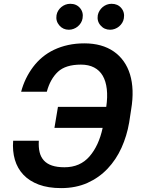

<svg xmlns="http://www.w3.org/2000/svg" viewBox="-20 -961 731 991"><path d="M47.9 -234.7H180.4Q178.3 -201 184.5 -175.4Q190.7 -149.9 206.7 -132.5Q222.7 -115.1 248.9 -106.4Q275.2 -97.7 312.9 -97.7Q393.5 -97.7 442.1 -153.8Q490.1 -209.2 509.9 -301.1H261L279.1 -409.4H528.4Q535.9 -460.9 531.2 -501.4Q526.6 -541.9 510.3 -570Q494 -598 465.7 -612.7Q437.5 -627.5 397.7 -627.5Q318.9 -627.5 279.1 -590.6Q239.3 -553.3 221.6 -487.6H89.1Q107.6 -557.5 150.6 -615.1Q171.9 -643.5 199 -666Q226.2 -688.6 259.6 -704.4Q293 -720.2 331.9 -728.7Q370.7 -737.2 415.5 -737.2Q506.4 -737.2 567.1 -695.3Q597.3 -674.4 618.4 -644.5Q639.6 -614.7 651.1 -576.9Q662.6 -539.1 664.2 -493.8Q665.8 -448.5 657 -396.3L646.7 -328.8Q634.9 -259.6 607.1 -198.2Q579.2 -136.7 535.3 -90.4Q491.5 -44 431.5 -17Q371.4 9.9 295.5 9.9Q228.7 9.9 180 -8.3Q131.4 -26.6 100.7 -59.1Q70 -91.6 56.8 -136.5Q43.7 -181.5 47.9 -234.7ZM271.7 -882.5Q273.8 -895.2 280.4 -905.9Q286.9 -916.5 296.5 -924.5Q306.1 -932.5 318 -937Q329.9 -941.4 342.7 -941.4Q374.3 -941.4 392.8 -919.7Q411.6 -897.7 406.2 -866.5Q404.1 -853.7 397.5 -843Q391 -832.4 381.4 -824.4Q371.8 -816.4 359.9 -812Q348 -807.5 335.2 -807.5Q305.4 -807.5 286.2 -829.9Q267 -852.3 271.7 -882.5ZM484.7 -882.5Q487.2 -894.9 493.8 -905.7Q500.4 -916.5 509.9 -924.5Q519.5 -932.5 531.2 -937Q543 -941.4 555.8 -941.4Q587.4 -941.4 605.8 -919.7Q624.6 -897.7 619.3 -866.5Q617.2 -853.7 610.6 -843Q604 -832.4 594.5 -824.4Q584.9 -816.4 573 -812Q561.1 -807.5 548.3 -807.5Q518.1 -807.5 498.9 -829.9Q479.8 -851.6 484.7 -882.5Z"/></svg>

Font: Inter P Semi Bold
Style: Italic
Weight: 600
Italic angle: 9.39999°
Designer: Rasmus Andersson
Foundry: rsms
Version: Version 3.018;git-588b23468